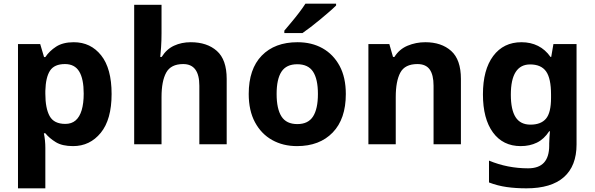

<svg xmlns="http://www.w3.org/2000/svg" viewBox="-20 -786 3239 1046"><path d="M382 -556Q474 -556 531 -484.5Q588 -413 588 -274Q588 -135 529 -62.5Q470 10 378 10Q319 10 284 -11.5Q249 -33 227 -60H219Q223 -41 225 -20.5Q227 0 227 20V240H78V-546H199L220 -475H227Q249 -508 286 -532Q323 -556 382 -556ZM334 -437Q276 -437 252.5 -401Q229 -365 227 -291V-275Q227 -196 250.5 -153.5Q274 -111 336 -111Q370 -111 392 -130Q414 -149 425 -186Q436 -223 436 -276Q436 -356 411.5 -396.5Q387 -437 334 -437Z M860 -605Q860 -565 857.5 -528Q855 -491 853 -476H861Q887 -518 928 -537Q969 -556 1019 -556Q1108 -556 1161.5 -508.5Q1215 -461 1215 -356V0H1066V-319Q1066 -437 978 -437Q911 -437 885.5 -390.5Q860 -344 860 -257V0H711V-760H860Z M1864 -273.7Q1864 -138 1792.5 -64Q1721 10 1598 10Q1522.1 10 1462.8 -23.1Q1403.4 -56.2 1369.2 -119.8Q1335 -183.4 1335 -274Q1335 -410 1406 -483Q1477 -556 1601 -556Q1678.4 -556 1737.2 -523Q1796 -490 1830 -427.3Q1864 -364.5 1864 -273.7ZM1487 -274Q1487 -193 1513.5 -151.5Q1540 -110 1599.9 -110Q1659 -110 1685.5 -151.5Q1712 -193 1712 -274Q1712 -355 1685.5 -395.5Q1659 -436 1599.5 -436Q1540 -436 1513.5 -395.5Q1487 -355 1487 -274ZM1811 -756Q1797 -742 1774 -722Q1751 -702 1724.5 -680Q1698 -658 1672.5 -638.5Q1647 -619 1628 -606H1529V-619Q1545 -638 1566.5 -663.5Q1588 -689 1609 -716.5Q1630 -744 1644 -766H1811Z M2297 -556Q2385 -556 2438 -508.5Q2491 -461 2491 -356V0H2342V-319Q2342 -378 2321 -407.5Q2300 -437 2254 -437Q2186 -437 2161 -390.5Q2136 -344 2136 -257V0H1987V-546H2101L2121 -476H2129Q2155 -518 2200.5 -537Q2246 -556 2297 -556Z M2821 -556Q2871 -556 2911 -536Q2951 -516 2979 -476H2983L2995 -546H3121V1Q3121 118 3052 179Q2983 240 2848 240Q2790 240 2740.5 233Q2691 226 2644 208V89Q2745 131 2857 131Q2915 131 2943.5 100Q2972 69 2972 7V-4Q2972 -21 2973.5 -39Q2975 -57 2976 -71H2972Q2944 -28 2905 -9Q2866 10 2817 10Q2720 10 2665.5 -64.5Q2611 -139 2611 -272Q2611 -406 2667 -481Q2723 -556 2821 -556ZM2868 -435Q2816 -435 2789.5 -394Q2763 -353 2763 -270Q2763 -188 2789 -147.5Q2815 -107 2870 -107Q2927 -107 2954.5 -139.5Q2982 -172 2982 -253V-271Q2982 -359 2955 -397Q2928 -435 2868 -435Z"/></svg>

Font: Noto Naskh Arabic
Style: Regular
Weight: 400
Designer: Monotype Design Team, David Williams, Mohamad Dakak and Nizar Qandah
Foundry: Monotype Imaging Inc.
Version: Version 2.013